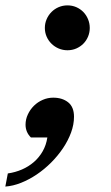

<svg xmlns="http://www.w3.org/2000/svg" viewBox="-75 -518 413 714"><path d="M200.2 -84Q200.2 -54.7 189.2 -24.9Q178.2 4.9 159.2 33.2Q140.1 61.5 115 86.7Q89.8 111.8 61.5 130.9Q33.2 149.9 3.2 161.9Q-26.9 173.8 -55.2 175.8L-45.9 127Q-18.1 123 6.6 112.3Q31.2 101.6 50.8 84.7Q70.3 67.9 83.5 44.9Q96.7 22 101.1 -6.8H40Q30.3 -16.1 25.1 -28.3Q20 -40.5 20 -54.2Q20 -74.2 28.6 -92.5Q37.1 -110.8 51.3 -124.8Q65.4 -138.7 84 -146.7Q102.5 -154.8 123 -154.8Q156.7 -154.8 178.5 -137.5Q200.2 -120.1 200.2 -84ZM258.8 -414.1Q258.8 -397 252.4 -381.8Q246.1 -366.7 234.9 -355.5Q223.6 -344.2 208.5 -337.6Q193.4 -331.1 175.8 -331.1Q158.7 -331.1 143.3 -337.6Q127.9 -344.2 116.5 -355.5Q105 -366.7 98.4 -381.8Q91.8 -397 91.8 -414.1Q91.8 -431.2 98.4 -446.5Q105 -461.9 116.5 -473.4Q127.9 -484.9 143.3 -491.5Q158.7 -498 175.8 -498Q193.4 -498 208.5 -491.5Q223.6 -484.9 234.9 -473.4Q246.1 -461.9 252.4 -446.5Q258.8 -431.2 258.8 -414.1Z"/></svg>

Font: Charis SIL Cyr
Style: Bold Italic
Weight: 700
Italic angle: -11°
Foundry: SIL International
Version: Version 5.000